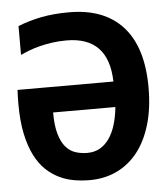

<svg xmlns="http://www.w3.org/2000/svg" viewBox="-49 -691 648 745"><g transform="rotate(-5 275.0 -319.0)"><path d="M47.4 -610.8Q90.3 -627.9 138.7 -637.5Q187 -647 247.1 -647Q384.3 -647 456.8 -566.4Q529.3 -485.8 529.3 -329.1Q529.3 -248.5 510.7 -185.8Q492.2 -123 458.3 -79.8Q424.3 -36.6 376.7 -13.9Q329.1 8.8 271 8.8Q241.7 8.8 211.7 3.9Q181.6 -1 153.8 -14.2Q126 -27.3 101.8 -50Q77.6 -72.8 59.6 -108.2Q41.5 -143.6 31 -193.4Q20.5 -243.2 20.5 -310.5Q20.5 -336.4 22 -364.3H395.5Q393.1 -453.1 350.8 -496.1Q308.6 -539.1 228 -539.1Q198.2 -539.1 172.4 -535.4Q146.5 -531.7 124 -526.1Q101.6 -520.5 82.5 -513.2Q63.5 -505.9 47.4 -498.5ZM271 -97.2Q298.3 -97.2 319.6 -109.1Q340.8 -121.1 356.2 -143.1Q371.6 -165 381.1 -196Q390.6 -227.1 394.5 -265.1H151.9Q151.9 -213.9 161.4 -181.2Q170.9 -148.4 187 -129.9Q203.1 -111.3 224.9 -104.2Q246.6 -97.2 271 -97.2Z"/></g></svg>

Font: Code New Roman
Style: Bold
Weight: 700
Monospace: yes
Designer: Sam Radian
Foundry: Code New Roman
Version: Version 1.508 October 19, 2014